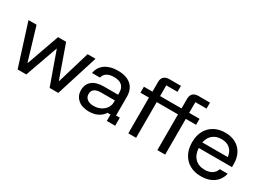

<svg xmlns="http://www.w3.org/2000/svg" viewBox="-28 -1342 2702 1993"><g transform="rotate(30 1323.5 -345.0)"><path d="M173.3 0 15 -500H111.7L227.5 -111.7H231.7L369.2 -500H465.8L603.3 -111.7H607.5L723.3 -500H818.3L660.8 0H556.7L418.3 -388.3H415L277.5 0Z M1032.5 9.2Q947.5 9.2 898.8 -32.9Q850 -75 850 -143.3Q850 -215 898.3 -254.6Q946.7 -294.2 1037.5 -294.2H1208.3V-316.7Q1208.3 -432.5 1080.8 -432.5Q976.7 -432.5 955 -354.2H860.8Q873.3 -428.3 932.1 -469.2Q990.8 -510 1082.5 -510Q1186.7 -510 1242.1 -460.8Q1297.5 -411.7 1297.5 -319.2V-96.7H1342.5V0H1242.5V-76.7H1207.5Q1181.7 -36.7 1136.7 -13.8Q1091.7 9.2 1032.5 9.2ZM1045 -65.8Q1090 -65.8 1127.5 -84.2Q1165 -102.5 1186.7 -134.2Q1208.3 -165.8 1208.3 -203.3V-225.8H1043.3Q938.3 -225.8 938.3 -147.5Q938.3 -110 966.7 -87.9Q995 -65.8 1045 -65.8Z M1500 0V-428.3H1398.3V-500H1500.8V-615.8Q1500.8 -658.3 1524.2 -679.2Q1547.5 -700 1588.3 -700H1726.7V-628.3H1592.5V-500H1849.2V-615.8Q1849.2 -658.3 1872.5 -679.2Q1895.8 -700 1936.7 -700H2075V-628.3H1940.8V-500H2065V-428.3H1941.7V0H1848.3V-428.3H1593.3V0Z M2375 10Q2296.7 10 2239.2 -22.1Q2181.7 -54.2 2150.4 -113.3Q2119.2 -172.5 2119.2 -251.7Q2119.2 -330.8 2150.4 -388.8Q2181.7 -446.7 2238.3 -478.3Q2295 -510 2370.8 -510Q2443.3 -510 2496.2 -480.8Q2549.2 -451.7 2578.3 -398.3Q2607.5 -345 2607.5 -271.7V-234.2H2209.2Q2213.3 -155.8 2257.1 -112.1Q2300.8 -68.3 2374.2 -68.3Q2425 -68.3 2460 -89.6Q2495 -110.8 2508.3 -152.5H2603.3Q2585 -75 2524.6 -32.5Q2464.2 10 2375 10ZM2212.5 -302.5H2517.5Q2510.8 -364.2 2472.1 -398.3Q2433.3 -432.5 2370 -432.5Q2307.5 -432.5 2265.8 -398.3Q2224.2 -364.2 2212.5 -302.5Z"/></g></svg>

Font: Funnel Display
Style: Regular
Weight: 400
Designer: NORD ID, Kristian Moeller
Foundry: Dicotype
Version: Version 1.000